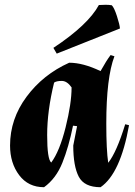

<svg xmlns="http://www.w3.org/2000/svg" viewBox="-20 -767 562 802"><path d="M22 -159Q22 -270 91 -363Q160 -456 269 -505Q327 -505 400 -470Q425 -515 442 -537L458 -532Q424 -443 424 -250Q424 -141 432 -87Q467 -131 503 -248L519 -244Q483 -42 400 15Q332 15 309 -29Q286 -73 286 -159L302 -240L285 -242Q267 -153 240.5 -87Q214 -21 164 15Q98 15 60 -35.5Q22 -86 22 -159ZM206 -422Q177 -304 177 -203Q177 -102 194 -88Q229 -135 254 -235Q279 -335 279 -402Q260 -429 238 -429Q216 -429 206 -422ZM393 -746Q407 -747 421.5 -747Q436 -747 447 -745Q457 -735 468.5 -699.5Q480 -664 481 -648L217 -543L203 -567Q348 -663 393 -746Z"/></svg>

Font: Almendra
Style: Bold Italic
Weight: 700
Italic angle: -12°
Designer: Ana Sanfelippo
Foundry: Ana Sanfelippo
Version: Version 1.004